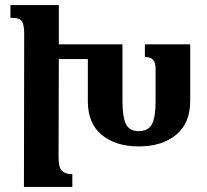

<svg xmlns="http://www.w3.org/2000/svg" viewBox="-20 -734 813 754"><path d="M727 -560V-338Q727 -250 671.5 -204.5Q616 -159 525 -159Q435 -159 380 -204Q325 -249 325 -336V-502H211L210 -115Q210 -76 223.5 -63Q237 -50 264 -50V0H74L75 -599Q75 -628 70 -642Q65 -656 54 -660Q43 -664 21 -664V-714H211V-560H461V-337Q461 -273 475 -246Q489 -219 525 -219Q562 -219 576.5 -246Q591 -273 591 -337V-462Q591 -489 581 -499.5Q571 -510 549 -510V-560Z"/></svg>

Font: Noto Serif Armenian SmBold Cond
Style: Regular
Weight: 600
Width: 3
Designer: Monotype Design team
Foundry: Monotype Imaging Inc.
Version: Version 1.000